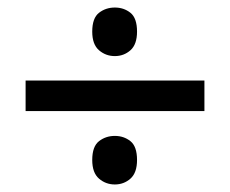

<svg xmlns="http://www.w3.org/2000/svg" viewBox="-20 -607 612 510"><path d="M48 -312V-393H523V-312ZM285 -117Q261 -117 243 -132.5Q225 -148 225 -182Q225 -218 243 -232Q261 -246 285 -246Q309 -246 326.5 -232Q344 -218 344 -182Q344 -148 326.5 -132.5Q309 -117 285 -117ZM285 -458Q261 -458 243 -473.5Q225 -489 225 -523Q225 -559 243 -573Q261 -587 285 -587Q309 -587 326.5 -573Q344 -559 344 -523Q344 -489 326.5 -473.5Q309 -458 285 -458Z"/></svg>

Font: Noto Sans Armenian Medium
Style: Regular
Weight: 500
Designer: Monotype Design Team
Foundry: Monotype Imaging Inc.
Version: Version 2.007